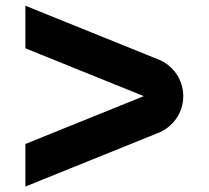

<svg xmlns="http://www.w3.org/2000/svg" viewBox="-20 -691 740 681"><path d="M630 -350C630 -409.8 592.5 -460.9 539.7 -480.9L70 -670.7V-519.7L490 -350L70 -180.3V-29.3L539.1 -218.8C592.2 -238.7 630 -289.9 630 -350Z"/></svg>

Font: Abstante
Style: Regular
Weight: 500
Designer: Valerio Brotto (Silverblur_type)
Version: Version 1.000;Glyphs 3.1.2 (3151)